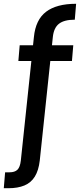

<svg xmlns="http://www.w3.org/2000/svg" viewBox="-67 -789 422 1014"><path d="M-47 205 -40 121H-17Q11 121 25 107.5Q39 94 43 59L112 -593Q121 -685 176.5 -727Q232 -769 335 -769L328 -685Q272 -685 244.5 -663.5Q217 -642 212 -593L143 59Q137 111 117 143.5Q97 176 62 190.5Q27 205 -22 205ZM30 -467 37 -550H320L313 -467Z"/></svg>

Font: DM Sans 12pt Medium
Style: Regular
Weight: 500
Version: Version 4.004;gftools[0.9.30]